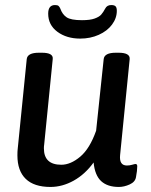

<svg xmlns="http://www.w3.org/2000/svg" viewBox="-20 -734 597 761"><path d="M524 -75Q524 -58 519 -32Q516 -13 494 -3Q472 7 451 7Q406 7 381 -16Q356 -39 351 -90Q317 -43 272 -18Q227 7 180 7Q115 7 82 -25Q49 -57 49 -118Q49 -134 50 -142L86 -500Q89 -525 134 -525H146Q192 -525 189 -500L155 -160Q154 -155 154 -146Q154 -81 223 -81Q260 -81 298 -113Q336 -145 361 -216L391 -500Q394 -525 439 -525H450Q496 -525 494 -500L456 -119Q452 -78 483 -78Q494 -78 504 -81Q514 -84 517 -84Q524 -84 524 -75ZM171 -680Q171 -714 198 -714Q208 -714 212 -710.5Q216 -707 219 -700Q227 -677 244 -665.5Q261 -654 305 -654Q337 -654 355 -660.5Q373 -667 381 -676Q389 -685 397 -700Q404 -714 421 -714Q433 -714 438 -709Q443 -704 443 -691Q443 -662 424 -636.5Q405 -611 371.5 -596Q338 -581 298 -581Q244 -581 207.5 -608Q171 -635 171 -680Z"/></svg>

Font: Asap-MediumItalic
Style: Italic
Weight: 500
Italic angle: -6°
Designer: Pablo Cosgaya
Foundry: Omnibus-Type
Version: Version 2.000; ttfautohint (v1.8)